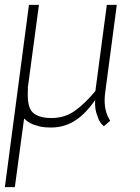

<svg xmlns="http://www.w3.org/2000/svg" viewBox="-26 -509 574 789"><path d="M134 -489 88 -146 89 -145Q88 -135 88 -117Q88 -75 103 -53Q126 -24 185 -24Q241 -24 282 -54Q324 -84 366 -135L413 -489H454L407 -134Q404 -115 404 -97Q404 -47 427 -13L401 10Q382 -6 376 -28Q362 -60 365 -98Q325 -40 281 -12.5Q237 15 184 15Q145 15 125 7Q95 0 73 -22L35 260H-6L93 -489Z"/></svg>

Font: Bellota Light
Style: Italic
Weight: 300
Italic angle: -7.5°
Designer: Kemie Guaida
Foundry: Kemie Guaida
Version: Version 4.001